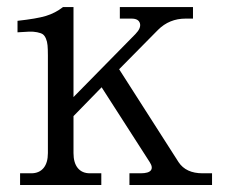

<svg xmlns="http://www.w3.org/2000/svg" viewBox="-20 -526 640 546"><path d="M189 -90.8Q189 -63 201.2 -48.1Q213.4 -33.2 235.8 -33.2H268.1V0H37.1V-33.2H68.8Q91.3 -33.2 103.8 -48.1Q116.2 -63 116.2 -90.8V-368.2Q116.2 -386.2 115.2 -397Q114.3 -407.7 110.6 -416.3Q106.9 -424.8 101.8 -428.5Q96.7 -432.1 85.7 -434.3Q74.7 -436.5 62.7 -436Q50.8 -435.5 29.8 -434.1V-466.8Q84 -472.7 110.6 -480.7Q137.2 -488.8 159.2 -505.9H189V-250L365.2 -429.2Q381.8 -446.3 377.9 -459.7Q374 -473.1 354 -473.1H320.8V-505.9H528.8V-473.1H507.8Q461.4 -473.1 429.2 -440.9L318.8 -329.1L487.8 -64.9Q508.8 -33.2 556.2 -33.2H583V0H348.1V-33.2H379.9Q402.3 -33.2 408.9 -41.5Q415.5 -49.8 405.8 -64.9L269 -277.8L189 -195.8Z"/></svg>

Font: LT Superior Serif
Style: Regular
Weight: 400
Designer: Daniel Lyons
Foundry: LyonsType
Version: Version 2.120;FEAKit 1.0